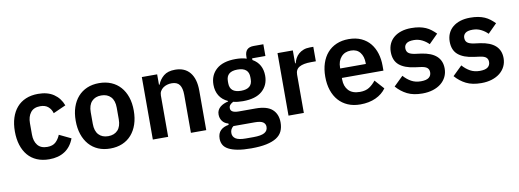

<svg xmlns="http://www.w3.org/2000/svg" viewBox="-63 -990 4268 1579"><g transform="rotate(-10 2070.5 -201.0)"><path d="M280 12Q222 12 177 -7Q132 -26 101.5 -62Q71 -98 55 -148.5Q39 -199 39 -262Q39 -325 55 -375Q71 -425 101.5 -460.5Q132 -496 177 -515Q222 -534 280 -534Q359 -534 410.5 -499Q462 -464 485 -402L380 -355Q371 -388 346.5 -409.5Q322 -431 280 -431Q226 -431 199.5 -397Q173 -363 173 -308V-213Q173 -158 199.5 -124.5Q226 -91 280 -91Q326 -91 351 -114.5Q376 -138 390 -173L488 -126Q462 -57 409 -22.5Q356 12 280 12Z M789 12Q733 12 688.5 -7Q644 -26 612.5 -62Q581 -98 564 -148.5Q547 -199 547 -262Q547 -325 564 -375Q581 -425 612.5 -460.5Q644 -496 688.5 -515Q733 -534 789 -534Q845 -534 890 -515Q935 -496 966.5 -460.5Q998 -425 1015 -375Q1032 -325 1032 -262Q1032 -199 1015 -148.5Q998 -98 966.5 -62Q935 -26 890 -7Q845 12 789 12ZM789 -91Q840 -91 869 -122Q898 -153 898 -213V-310Q898 -369 869 -400Q840 -431 789 -431Q739 -431 710 -400Q681 -369 681 -310V-213Q681 -153 710 -122Q739 -91 789 -91Z M1145 0V-522H1273V-435H1278Q1294 -477 1328.5 -505.5Q1363 -534 1424 -534Q1505 -534 1548 -481Q1591 -428 1591 -330V0H1463V-317Q1463 -373 1443 -401Q1423 -429 1377 -429Q1357 -429 1338.5 -423.5Q1320 -418 1305.5 -407.5Q1291 -397 1282 -381.5Q1273 -366 1273 -345V0Z M2204 44Q2204 85 2189.5 116.5Q2175 148 2142 169Q2109 190 2057 201Q2005 212 1930 212Q1864 212 1818 203.5Q1772 195 1742.5 179.5Q1713 164 1700 141Q1687 118 1687 89Q1687 45 1711.5 20.5Q1736 -4 1780 -11V-22Q1748 -30 1730.5 -53.5Q1713 -77 1713 -109Q1713 -129 1721 -144.5Q1729 -160 1742.5 -171Q1756 -182 1773 -189.5Q1790 -197 1809 -201V-205Q1761 -227 1737.5 -266Q1714 -305 1714 -357Q1714 -437 1769 -485.5Q1824 -534 1930 -534Q1954 -534 1977.5 -531Q2001 -528 2021 -521V-538Q2021 -614 2095 -614H2176V-516H2065V-502Q2106 -479 2126 -442Q2146 -405 2146 -357Q2146 -278 2091.5 -230Q2037 -182 1930 -182Q1884 -182 1850 -191Q1835 -184 1824 -172.5Q1813 -161 1813 -144Q1813 -105 1881 -105H2021Q2117 -105 2160.5 -65.5Q2204 -26 2204 44ZM2084 59Q2084 34 2064 20Q2044 6 1995 6H1817Q1790 26 1790 60Q1790 90 1815 107Q1840 124 1900 124H1964Q2027 124 2055.5 108Q2084 92 2084 59ZM1930 -269Q2024 -269 2024 -349V-366Q2024 -446 1930 -446Q1836 -446 1836 -366V-349Q1836 -269 1930 -269Z M2278 0V-522H2406V-414H2411Q2416 -435 2426.5 -454.5Q2437 -474 2454 -489Q2471 -504 2494.5 -513Q2518 -522 2549 -522H2577V-401H2537Q2472 -401 2439 -382Q2406 -363 2406 -320V0Z M2877 12Q2819 12 2773.5 -7.5Q2728 -27 2696.5 -62.5Q2665 -98 2648 -148.5Q2631 -199 2631 -262Q2631 -324 2647.5 -374Q2664 -424 2695 -459.5Q2726 -495 2771 -514.5Q2816 -534 2873 -534Q2934 -534 2979 -513Q3024 -492 3053 -456Q3082 -420 3096.5 -372.5Q3111 -325 3111 -271V-229H2764V-216Q2764 -159 2796 -124.5Q2828 -90 2891 -90Q2939 -90 2969.5 -110Q3000 -130 3024 -161L3093 -84Q3061 -39 3005.5 -13.5Q2950 12 2877 12ZM2875 -438Q2824 -438 2794 -404Q2764 -370 2764 -316V-308H2978V-317Q2978 -371 2951.5 -404.5Q2925 -438 2875 -438Z M3395 12Q3320 12 3269 -13.5Q3218 -39 3179 -84L3257 -160Q3286 -127 3320.5 -108Q3355 -89 3400 -89Q3446 -89 3466.5 -105Q3487 -121 3487 -149Q3487 -172 3472.5 -185.5Q3458 -199 3423 -204L3371 -211Q3286 -222 3241.5 -259.5Q3197 -297 3197 -369Q3197 -407 3211 -437.5Q3225 -468 3251 -489.5Q3277 -511 3313.5 -522.5Q3350 -534 3395 -534Q3433 -534 3462.5 -528.5Q3492 -523 3516 -512.5Q3540 -502 3560 -486.5Q3580 -471 3599 -452L3524 -377Q3501 -401 3469 -417Q3437 -433 3399 -433Q3357 -433 3338.5 -418Q3320 -403 3320 -379Q3320 -353 3335.5 -339.5Q3351 -326 3388 -320L3441 -313Q3610 -289 3610 -159Q3610 -121 3594.5 -89.5Q3579 -58 3551 -35.5Q3523 -13 3483.5 -0.5Q3444 12 3395 12Z M3887 12Q3812 12 3761 -13.5Q3710 -39 3671 -84L3749 -160Q3778 -127 3812.5 -108Q3847 -89 3892 -89Q3938 -89 3958.5 -105Q3979 -121 3979 -149Q3979 -172 3964.5 -185.5Q3950 -199 3915 -204L3863 -211Q3778 -222 3733.5 -259.5Q3689 -297 3689 -369Q3689 -407 3703 -437.5Q3717 -468 3743 -489.5Q3769 -511 3805.5 -522.5Q3842 -534 3887 -534Q3925 -534 3954.5 -528.5Q3984 -523 4008 -512.5Q4032 -502 4052 -486.5Q4072 -471 4091 -452L4016 -377Q3993 -401 3961 -417Q3929 -433 3891 -433Q3849 -433 3830.5 -418Q3812 -403 3812 -379Q3812 -353 3827.5 -339.5Q3843 -326 3880 -320L3933 -313Q4102 -289 4102 -159Q4102 -121 4086.5 -89.5Q4071 -58 4043 -35.5Q4015 -13 3975.5 -0.5Q3936 12 3887 12Z"/></g></svg>

Font: IBMPlexSans-SemiBold
Style: Regular
Weight: 600
Designer: Mike Abbink, Paul van der Laan, Pieter van Rosmalen
Foundry: Bold Monday
Version: Version 3.1